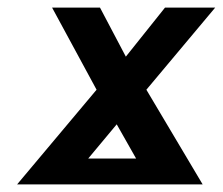

<svg xmlns="http://www.w3.org/2000/svg" viewBox="-20 -485 586 505"><path d="M513 0 365 -249 546 -465H414L311 -336L243 -465H117L234 -249L25 0ZM338 -68H212L287 -158Z"/></svg>

Font: Hussar Tani
Style: Kurs
Weight: 700
Foundry: Cannot Into Space Fonts
Version: Version 0.92